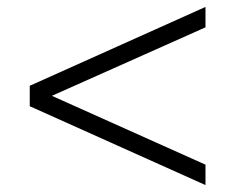

<svg xmlns="http://www.w3.org/2000/svg" viewBox="-20 -517 679 555"><path d="M574 18 66 -210V-269L574 -497V-438L130 -240L574 -41Z"/></svg>

Font: Zen Kaku Gothic New
Style: Regular
Weight: 400
Designer: Yoshimichi Ohira
Foundry: Positype
Version: Version 1.001